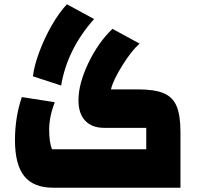

<svg xmlns="http://www.w3.org/2000/svg" viewBox="-20 -878 934 898"><path d="M50 -223Q50 -329 82 -424L236 -400Q210 -331 210 -272Q210 -213 223 -180H664V-280H468Q410 -280 378.5 -313.5Q347 -347 347 -409Q347 -486 393 -582.5Q439 -679 506 -743L633 -674Q596 -642 552.5 -572.5Q509 -503 499 -460H624Q703 -460 745.5 -442Q788 -424 806 -381.5Q824 -339 824 -260V0H229Q137 0 93.5 -54Q50 -108 50 -223ZM134 -521 266 -478Q294 -647 420 -789L293 -858Q256 -819 221 -757.5Q186 -696 162.5 -631.5Q139 -567 134 -521Z"/></svg>

Font: Changa ExtraBold
Style: Regular
Weight: 800
Designer: Eduardo Rodriguez Tunni
Foundry: Eduardo Rodriguez Tunni
Version: Version 2.002; ttfautohint (v1.5) -l 8 -r 50 -G 220 -x 14 -H